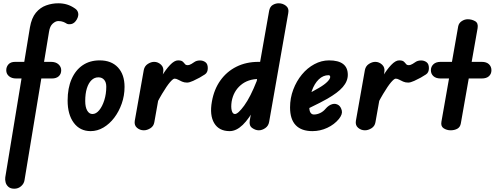

<svg xmlns="http://www.w3.org/2000/svg" viewBox="-20 -792 3007 1167"><path d="M67 355Q44 355 31 343.5Q18 332 14 316Q10 300 12 286L162 -626Q172 -683 198 -714.5Q224 -746 260 -759Q296 -772 334 -772Q363 -772 387.5 -764.5Q412 -757 435 -741Q451 -731 455 -713.5Q459 -696 447 -674Q433 -650 414 -646Q395 -642 384 -649Q377 -654 364.5 -659Q352 -664 334 -664Q318 -664 300.5 -648.5Q283 -633 278 -599L129 303Q126 324 108.5 339.5Q91 355 67 355ZM78 -315Q51 -315 34.5 -329Q18 -343 18 -365Q18 -386 31.5 -401Q45 -416 72 -416H290Q319 -416 335.5 -401Q352 -386 352 -365Q352 -342 337 -328.5Q322 -315 296 -315Z M531 5Q466 5 428.5 -45.5Q391 -96 391 -181Q391 -256 415 -311Q439 -366 482.5 -395.5Q526 -425 586 -425Q657 -425 697 -382Q737 -339 737 -264Q737 -211 720 -162.5Q703 -114 674.5 -76.5Q646 -39 609 -17Q572 5 531 5ZM542 -99Q564 -99 583 -122Q602 -145 614 -183Q626 -221 626 -265Q626 -292 613 -307Q600 -322 578 -322Q554 -322 536 -304.5Q518 -287 508 -255Q498 -223 498 -178Q498 -141 510 -120Q522 -99 542 -99Z M854 0Q831 0 813 -15Q795 -30 799 -57L854 -367Q859 -391 878.5 -403.5Q898 -416 917 -416Q940 -416 958.5 -399Q977 -382 972 -353L918 -49Q914 -25 894 -12.5Q874 0 854 0ZM898 -93 917 -241Q936 -284 961.5 -326.5Q987 -369 1013.5 -397Q1040 -425 1062 -425Q1082 -425 1090 -418Q1098 -411 1103.5 -403.5Q1109 -396 1120 -396Q1132 -396 1144.5 -404Q1157 -412 1163 -416Q1175 -424 1194 -424.5Q1213 -425 1228 -414.5Q1243 -404 1243 -378Q1243 -351 1225 -339.5Q1207 -328 1193 -320Q1177 -311 1154 -300.5Q1131 -290 1117 -290Q1100 -290 1086.5 -296Q1073 -302 1062 -308Q1051 -314 1041 -314Q1032 -314 1013 -292Q994 -270 965 -221.5Q936 -173 898 -93Z M1376 5Q1311 5 1282 -43.5Q1253 -92 1268 -175Q1281 -249 1319.5 -303Q1358 -357 1417 -386.5Q1476 -416 1551 -416H1579L1565 -312H1554Q1487 -312 1443 -274.5Q1399 -237 1388 -175Q1383 -141 1388.5 -120Q1394 -99 1408 -99Q1427 -99 1464.5 -150.5Q1502 -202 1541 -301L1534 -146Q1495 -71 1455.5 -33Q1416 5 1376 5ZM1553 0Q1533 0 1513 -14Q1493 -28 1498 -59L1616 -727Q1621 -752 1638 -762Q1655 -772 1674 -772Q1699 -772 1718.5 -756.5Q1738 -741 1732 -712L1616 -52Q1612 -27 1592.5 -13.5Q1573 0 1553 0Z M1879 5Q1812 5 1777.5 -31Q1743 -67 1743 -139Q1743 -196 1762.5 -247.5Q1782 -299 1815 -339Q1848 -379 1891 -402Q1934 -425 1980 -425Q2037 -425 2065.5 -403Q2094 -381 2094 -337Q2094 -318 2086.5 -299.5Q2079 -281 2063.5 -263Q2048 -245 2024.5 -227.5Q2001 -210 1970 -192Q1951 -181 1923.5 -167Q1896 -153 1863 -137Q1830 -121 1795 -105L1810 -198Q1821 -204 1840.5 -214.5Q1860 -225 1881.5 -237Q1903 -249 1919 -258Q1953 -278 1970 -295.5Q1987 -313 1987 -324Q1987 -329 1984.5 -332Q1982 -335 1977 -335Q1944 -335 1917.5 -309.5Q1891 -284 1875.5 -240Q1860 -196 1860 -140Q1860 -118 1867.5 -107Q1875 -96 1888 -96Q1907 -96 1926 -105Q1945 -114 1959 -131Q1978 -153 1999.5 -159Q2021 -165 2039 -152Q2052 -142 2057.5 -120Q2063 -98 2040 -69Q2012 -35 1969 -15Q1926 5 1879 5Z M2198 0Q2175 0 2157 -15Q2139 -30 2143 -57L2198 -367Q2203 -391 2222.5 -403.5Q2242 -416 2261 -416Q2284 -416 2302.5 -399Q2321 -382 2316 -353L2262 -49Q2258 -25 2238 -12.5Q2218 0 2198 0ZM2242 -93 2261 -241Q2280 -284 2305.5 -326.5Q2331 -369 2357.5 -397Q2384 -425 2406 -425Q2426 -425 2434 -418Q2442 -411 2447.5 -403.5Q2453 -396 2464 -396Q2476 -396 2488.5 -404Q2501 -412 2507 -416Q2519 -424 2538 -424.5Q2557 -425 2572 -414.5Q2587 -404 2587 -378Q2587 -351 2569 -339.5Q2551 -328 2537 -320Q2521 -311 2498 -300.5Q2475 -290 2461 -290Q2444 -290 2430.5 -296Q2417 -302 2406 -308Q2395 -314 2385 -314Q2376 -314 2357 -292Q2338 -270 2309 -221.5Q2280 -173 2242 -93Z M2719 0Q2696 0 2677 -12Q2658 -24 2663 -52L2765 -632Q2769 -652 2786.5 -663.5Q2804 -675 2823 -675Q2847 -675 2867.5 -663.5Q2888 -652 2883 -621L2781 -42Q2777 -19 2759.5 -9.5Q2742 0 2719 0ZM2658 -315Q2630 -315 2614.5 -329Q2599 -343 2599 -365Q2599 -387 2614.5 -401.5Q2630 -416 2658 -416H2908Q2937 -416 2952 -401.5Q2967 -387 2967 -365Q2967 -343 2952 -329Q2937 -315 2908 -315Z"/></svg>

Font: Edu VIC WA NT Beginner
Style: Bold
Weight: 700
Designer: Tina and Corey Anderson
Foundry: Google for Education
Version: Version 1.003